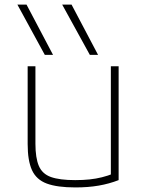

<svg xmlns="http://www.w3.org/2000/svg" viewBox="-20 -810 640 840"><path d="M176 -570 56 -790H96L212 -570ZM373 -570 252 -790H293L409 -570ZM310 10Q230 10 184.5 -7Q139 -24 120 -65.5Q101 -107 101 -180V-520H135V-181Q135 -119 150 -84Q165 -49 203 -35.5Q241 -22 309 -22Q343 -22 371.5 -25Q400 -28 426 -34.5Q452 -41 477 -51L465 -31V-520H499V-22Q458 -6 412 2Q366 10 310 10Z"/></svg>

Font: M PLUS Code Latin Expanded ExtraLight
Style: Regular
Weight: 250
Width: 7
Designer: Coji Morishita
Foundry: UNDERFOREST DESIGN
Version: Version 1.002; ttfautohint (v1.8.3)